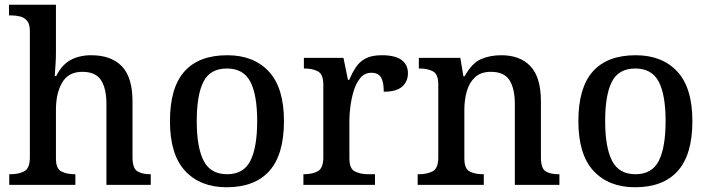

<svg xmlns="http://www.w3.org/2000/svg" viewBox="-20 -780 2994 810"><path d="M19 0V-45H25Q59 -45 82.5 -57.5Q106 -70 106 -116V-649Q106 -678 94.5 -692Q83 -706 65 -710.5Q47 -715 27 -715H18V-760H216V-555Q216 -535 214.5 -512.5Q213 -490 212 -474.5Q211 -459 211 -459H217Q241 -507 278 -527Q315 -547 365 -547Q449 -547 494 -500.5Q539 -454 539 -352V-117Q539 -70 559.5 -57.5Q580 -45 613 -45H616V0H429V-341Q429 -406 406.5 -441.5Q384 -477 327 -477Q269 -477 242.5 -432Q216 -387 216 -317V-111Q216 -68 239 -56.5Q262 -45 295 -45H298V0Z M936 10Q825 10 761 -59Q697 -128 697 -269Q697 -410 758 -478.5Q819 -547 939 -547Q1050 -547 1114 -478.5Q1178 -410 1178 -269Q1178 -128 1116.5 -59Q1055 10 936 10ZM938 -45Q1008 -45 1036.5 -102Q1065 -159 1065 -269Q1065 -380 1036 -435.5Q1007 -491 937 -491Q867 -491 838.5 -435.5Q810 -380 810 -269Q810 -159 839 -102Q868 -45 938 -45Z M1260 0V-45H1263Q1297 -45 1320.5 -57.5Q1344 -70 1344 -117V-423Q1344 -467 1321 -479Q1298 -491 1265 -491H1262V-536H1429L1448 -443H1453Q1466 -473 1481.5 -496.5Q1497 -520 1522.5 -533.5Q1548 -547 1591 -547Q1647 -547 1674 -527Q1701 -507 1701 -471Q1701 -436 1676.5 -414.5Q1652 -393 1599 -393Q1599 -434 1587.5 -453.5Q1576 -473 1547 -473Q1519 -473 1501 -452Q1483 -431 1473 -399Q1463 -367 1458.5 -333Q1454 -299 1454 -273V-112Q1454 -68 1477.5 -56.5Q1501 -45 1533 -45H1562V0Z M1742 0V-45H1748Q1782 -45 1805.5 -57.5Q1829 -70 1829 -116V-424Q1829 -467 1806.5 -479Q1784 -491 1751 -491H1747V-536H1922L1935 -458H1940Q1971 -514 2009 -530.5Q2047 -547 2095 -547Q2174 -547 2218 -500.5Q2262 -454 2262 -352V-117Q2262 -70 2281.5 -57.5Q2301 -45 2335 -45H2340V0H2152V-341Q2152 -406 2129.5 -441.5Q2107 -477 2051 -477Q2009 -477 1984.5 -454.5Q1960 -432 1949.5 -395.5Q1939 -359 1939 -317V-111Q1939 -68 1961.5 -56.5Q1984 -45 2017 -45H2021V0Z M2659 10Q2548 10 2484 -59Q2420 -128 2420 -269Q2420 -410 2481 -478.5Q2542 -547 2662 -547Q2773 -547 2837 -478.5Q2901 -410 2901 -269Q2901 -128 2839.5 -59Q2778 10 2659 10ZM2661 -45Q2731 -45 2759.5 -102Q2788 -159 2788 -269Q2788 -380 2759 -435.5Q2730 -491 2660 -491Q2590 -491 2561.5 -435.5Q2533 -380 2533 -269Q2533 -159 2562 -102Q2591 -45 2661 -45Z"/></svg>

Font: Noto Serif Bengali Medium
Style: Regular
Weight: 500
Designer: Juan Bruce, Universal Thirst, Indian Type Foundry and the Monotype Design Team.
Foundry: Monotype Imaging Inc.
Version: Version 2.003; ttfautohint (v1.8.4.7-5d5b)